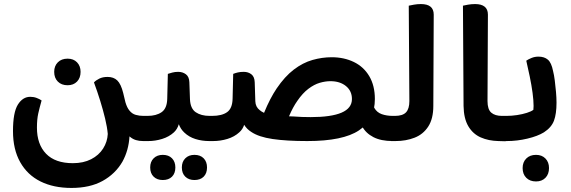

<svg xmlns="http://www.w3.org/2000/svg" viewBox="-20 -695 2814 946"><path d="M511 -35Q508 -69 498 -110.5Q488 -152 474 -197.5Q460 -243 443 -289Q452 -299 469 -307.5Q486 -316 510 -316Q540 -316 558 -298.5Q576 -281 587 -237Q593 -214 598 -191Q606 -164 618 -150Q631 -134 649 -129Q667 -124 686 -124H702Q709 -113 713 -97.5Q717 -82 717 -62Q717 -42 713 -26Q709 -10 702 0H685Q646 0 623 -19Q621 -21 618 -23Q614 46 583 102Q548 162 485.5 196.5Q423 231 332 231Q244 231 179.5 199Q115 167 79.5 104Q44 41 44 -49Q44 -141 68 -179.5Q92 -218 129 -218Q146 -218 160.5 -212.5Q175 -207 185 -200Q175 -165 168.5 -136Q162 -107 162 -66Q162 16 207 62.5Q252 109 339 109Q391 109 429 89.5Q467 70 488 37Q509 4 511 -35ZM313 -275Q283 -275 265 -293Q247 -311 247 -341Q247 -370 265 -388Q283 -406 313 -406Q342 -406 359.5 -388Q377 -370 377 -341Q377 -311 359.5 -293Q342 -275 313 -275Z M686 0V-124H707Q750 -124 776.5 -142.5Q803 -161 804 -209L807 -331Q816 -334 829 -337.5Q842 -341 858 -341Q880 -341 896 -329Q912 -317 913 -290L916 -206Q918 -160 944.5 -142Q971 -124 1013 -124H1032Q1039 -113 1043 -97.5Q1047 -82 1047 -62Q1047 -42 1042.5 -26Q1038 -10 1032 0H1011Q975 0 943 -10Q911 -20 888 -42Q870 -59 861 -83Q854 -59 837 -43Q813 -21 779 -10.5Q745 0 711 0ZM782 192Q754 192 737 175.5Q720 159 720 130Q720 102 737 85Q754 68 782 68Q811 68 827.5 85Q844 102 844 130Q844 159 827.5 175.5Q811 192 782 192ZM938 192Q910 192 893 175.5Q876 159 876 130Q876 102 893 85Q910 68 938 68Q967 68 983.5 85Q1000 102 1000 130Q1000 159 983.5 175.5Q967 192 938 192Z M1915 0Q1857 0 1819.5 -19.5Q1782 -39 1764 -73Q1746 -107 1746 -151L1812 -225Q1812 -185 1824.5 -163Q1837 -141 1861 -132.5Q1885 -124 1916 -124H1922Q1929 -113 1933 -97.5Q1937 -82 1937 -62Q1937 -42 1933 -26Q1929 -10 1922 0ZM1016 0V-124H1025Q1073 -124 1099 -142.5Q1125 -161 1126 -209L1129 -331Q1139 -335 1151.5 -338Q1164 -341 1181 -341Q1203 -341 1218.5 -329Q1234 -317 1235 -290L1238 -196Q1239 -168 1260 -152Q1268 -145 1281 -139Q1310 -210 1343 -259Q1383 -318 1427.5 -352Q1472 -386 1519.5 -399.5Q1567 -413 1614 -413Q1675 -413 1723.5 -389.5Q1772 -366 1799.5 -319.5Q1827 -273 1827 -207Q1827 -105 1748.5 -52.5Q1670 0 1494 0Q1392 0 1323.5 -10Q1255 -20 1218 -45Q1196 -59 1183 -80Q1176 -58 1159 -43Q1135 -21 1100.5 -10.5Q1066 0 1030 0ZM1511 -118Q1612 -118 1663 -140Q1714 -162 1714 -207Q1714 -247 1684.5 -271Q1655 -295 1608 -295Q1583 -295 1555.5 -287Q1528 -279 1499.5 -257.5Q1471 -236 1445 -198Q1423 -167 1404 -122Q1417 -121 1429 -121Q1465 -118 1511 -118Z M1906 0V-124H1926Q1964 -124 1980.5 -141.5Q1997 -159 1997 -197L1994 -667Q2003 -669 2019.5 -672Q2036 -675 2054 -675Q2117 -675 2117 -623L2115 -173Q2115 -110 2090 -71.5Q2065 -33 2022.5 -16.5Q1980 0 1929 0Z M2384 -623 2382 -197Q2382 -156 2400.5 -140Q2419 -124 2453 -124H2471V-123Q2477 -112 2481 -97Q2485 -82 2485 -62Q2485 -41 2481 -25Q2477 -9 2471 1L2436 0Q2387 -1 2348.5 -18Q2310 -35 2287.5 -73Q2265 -111 2264 -173L2261 -667Q2269 -669 2286 -672Q2303 -675 2321 -675Q2352 -675 2368 -662Q2384 -649 2384 -623Z M2455 0V-124H2475Q2501 -124 2527.5 -128Q2554 -132 2576 -139Q2598 -146 2608 -154Q2609 -163 2609 -173Q2609 -200 2604 -237.5Q2599 -275 2590 -318.5Q2581 -362 2573 -396Q2583 -403 2599 -409.5Q2615 -416 2633 -416Q2662 -416 2679.5 -401Q2697 -386 2705 -345Q2710 -326 2713.5 -298Q2717 -270 2719.5 -241.5Q2722 -213 2722 -189Q2722 -134 2709.5 -100.5Q2697 -67 2660 -43Q2629 -24 2578.5 -12Q2528 0 2477 0ZM2621 199Q2591 199 2573 181Q2555 163 2555 133Q2555 104 2573 86Q2591 68 2621 68Q2650 68 2667.5 86Q2685 104 2685 133Q2685 163 2667.5 181Q2650 199 2621 199Z"/></svg>

Font: Baloo Bhaijaan 2 SemiBold
Style: Regular
Weight: 600
Designer: Sanskriti Dholi, Noopur Datye and Ek Type
Foundry: Ek Type
Version: Version 1.700